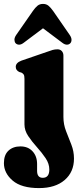

<svg xmlns="http://www.w3.org/2000/svg" viewBox="-62 -731 398 981"><path d="M262 -133.5Q262 -95.5 275.5 -61Q289 -26.5 302.5 7.8Q316 42 316 79Q316 148 268.2 189Q220.5 230 137.5 230Q47.5 230 2.8 191.8Q-42 153.5 -42 102.5Q-42 60.5 -18.8 38.8Q4.5 17 42.5 17Q81 17 104.2 42Q127.5 67 127.5 107V142Q127.5 177.5 156.5 177.5Q190 177.5 190 135Q190 105.5 171 77.2Q152 49 126.8 21Q101.5 -7 82.2 -35.8Q63 -64.5 63 -95.5V-328.5Q63 -344.5 58.8 -350.5Q54.5 -356.5 47.5 -360L37 -363Q18.5 -371.5 18.5 -389.5Q18.5 -410 47 -421L176.5 -465.5Q195.5 -472.5 207 -475.8Q218.5 -479 232 -479Q245.5 -479 253.8 -470Q262 -461 262 -447ZM59.2 -512.5Q47 -503 36.2 -502.8Q25.3 -502.5 17.9 -510Q12.3 -516 11.8 -527.2Q11.4 -538.5 20.5 -552L106.1 -675Q117.8 -692 129.3 -701.5Q140.8 -711 157.7 -711Q174.7 -711 185.9 -701.5Q197.2 -692 209.4 -675L294.5 -552Q303.6 -538.5 303.4 -527.2Q303.2 -516 297.1 -510Q290.1 -502.5 279.3 -502.8Q268.4 -503 256.3 -512.5L157.7 -586.5Z"/></svg>

Font: Fraunces 72pt Soft Black
Style: Regular
Weight: 900
Version: Version 1.000;[b76b70a41]